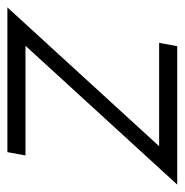

<svg xmlns="http://www.w3.org/2000/svg" viewBox="-22 -490 500 520"><g transform="rotate(90 228.0 -230.0)"><path d="M364 -411 -12 0H380L389 -49H92L468 -460H93L84 -411Z"/></g></svg>

Font: Jost Light
Style: Italic
Weight: 300
Italic angle: -5°
Version: Version 3.710